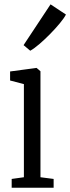

<svg xmlns="http://www.w3.org/2000/svg" viewBox="-20 -884 330 904"><path d="M35 0V-41.5L92.5 -49.5V-488L27.5 -505V-547.5L150 -564H152.5L170.5 -548.5V-49.5L232.5 -41.5V0ZM122 -645.5 91 -671.5 218 -863.5 290.5 -815.5Q282 -799 261.8 -774.5Q241.5 -750 216.2 -724.2Q191 -698.5 166 -677Q141 -655.5 123 -645.5Z"/></svg>

Font: Merriweather 24pt SemiCondensed Light
Style: Regular
Weight: 300
Width: 4
Designer: Eben Sorkin
Foundry: Eben Sorkin
Version: Version 2.100